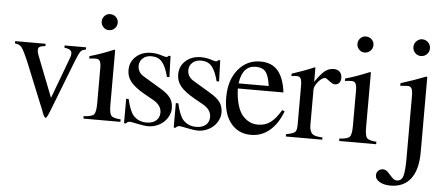

<svg xmlns="http://www.w3.org/2000/svg" viewBox="-54 -739 2472 1086"><g transform="rotate(5 1182.0 -196.0)"><path d="M412 -405V-392Q392 -390 382.5 -378.5Q373 -367 355 -321L243 -33Q236 -15 231.5 -5.5Q227 4 224 8Q221 12 218 12Q209 12 195 -30L90 -288Q61 -357 48 -373.5Q35 -390 9 -392V-405H182V-392Q159 -390 150 -384.5Q141 -379 141 -366Q141 -352 149 -333L239 -103L326 -336Q332 -349 332 -363Q332 -388 290 -392V-405Z M473 -346Q453 -346 435 -343V-357Q497 -374 573 -406L577 -403V-93Q577 -45 588 -32Q599 -19 642 -16V-2H432V-16Q478 -18 490 -31.5Q502 -45 502 -93V-294Q502 -323 495.5 -334.5Q489 -346 473 -346ZM531 -604Q551 -604 564.5 -591Q578 -578 578 -559Q578 -540 564.5 -526.5Q551 -513 531 -513Q513 -513 500 -526.5Q487 -540 487 -558.5Q487 -577 500 -590.5Q513 -604 531 -604Z M868 -390Q871 -390 873 -391Q875 -392 878 -394.5Q881 -397 882 -398H892L896 -278H882Q867 -337 845 -362Q823 -387 785 -387Q755 -387 736 -370Q717 -353 717 -327Q717 -288 755 -267L850 -210Q891 -186 908 -162Q925 -138 925 -104Q925 -82 915 -61Q905 -40 888 -24.5Q871 -9 848 0Q825 9 800 9Q778 9 740.5 1Q703 -7 695 -7Q682 -7 674 4H663V-135H677Q692 -69 714 -43Q743 -11 789 -11Q823 -11 843 -28Q863 -45 863 -74Q863 -114 817 -141L765 -170Q709 -202 685.5 -231Q662 -260 662 -298Q662 -345 696 -375.5Q730 -406 782 -406Q812 -406 837 -398Q862 -390 868 -390Z M1150 -390Q1153 -390 1155 -391Q1157 -392 1160 -394.5Q1163 -397 1164 -398H1174L1178 -278H1164Q1149 -337 1127 -362Q1105 -387 1067 -387Q1037 -387 1018 -370Q999 -353 999 -327Q999 -288 1037 -267L1132 -210Q1173 -186 1190 -162Q1207 -138 1207 -104Q1207 -82 1197 -61Q1187 -40 1170 -24.5Q1153 -9 1130 0Q1107 9 1082 9Q1060 9 1022.5 1Q985 -7 977 -7Q964 -7 956 4H945V-135H959Q974 -69 996 -43Q1025 -11 1071 -11Q1105 -11 1125 -28Q1145 -45 1145 -74Q1145 -114 1099 -141L1047 -170Q991 -202 967.5 -231Q944 -260 944 -298Q944 -345 978 -375.5Q1012 -406 1064 -406Q1094 -406 1119 -398Q1144 -390 1150 -390Z M1287 -248Q1289 -192 1301.5 -152Q1314 -112 1334 -91.5Q1354 -71 1374.5 -62.5Q1395 -54 1418 -54Q1458 -54 1488 -75.5Q1518 -97 1548 -148L1562 -142Q1535 -70 1489 -31.5Q1443 7 1384 7Q1311 7 1268.5 -46.5Q1226 -100 1226 -192Q1226 -291 1275.5 -351Q1325 -411 1402 -411Q1466 -411 1501 -370.5Q1536 -330 1546 -248ZM1289 -277H1460Q1452 -335 1434 -357Q1416 -379 1378 -379Q1302 -379 1289 -277Z M1831 -319Q1819 -319 1799.5 -334.5Q1780 -350 1775 -350Q1757 -350 1735.5 -324.5Q1714 -299 1714 -278V-80Q1714 -34 1739 -22Q1755 -15 1788 -14V-1H1581V-14Q1622 -22 1632 -31.5Q1642 -41 1642 -74V-294Q1642 -324 1635.5 -335.5Q1629 -347 1613 -347Q1599 -347 1583 -344V-358Q1652 -380 1710 -405L1714 -404V-323Q1746 -370 1768.5 -387.5Q1791 -405 1818 -405Q1840 -405 1852.5 -392.5Q1865 -380 1865 -359Q1865 -340 1856 -329.5Q1847 -319 1831 -319Z M1925 -346Q1905 -346 1887 -343V-357Q1949 -374 2025 -406L2029 -403V-93Q2029 -45 2040 -32Q2051 -19 2094 -16V-2H1884V-16Q1930 -18 1942 -31.5Q1954 -45 1954 -93V-294Q1954 -323 1947.5 -334.5Q1941 -346 1925 -346ZM1983 -604Q2003 -604 2016.5 -591Q2030 -578 2030 -559Q2030 -540 2016.5 -526.5Q2003 -513 1983 -513Q1965 -513 1952 -526.5Q1939 -540 1939 -558.5Q1939 -577 1952 -590.5Q1965 -604 1983 -604Z M2243 -346Q2243 -346 2201 -343V-358Q2275 -381 2344 -408L2349 -405V21Q2349 120 2309.5 172Q2270 224 2194 224Q2157 224 2132.5 209.5Q2108 195 2108 173Q2108 157 2119 146.5Q2130 136 2145.5 136Q2161 136 2174.5 150Q2188 164 2200.5 178Q2213 192 2228 192Q2255 192 2263.5 163Q2272 134 2272 63V-291Q2272 -321 2265.5 -333.5Q2259 -346 2243 -346ZM2302 -616Q2322 -616 2336 -602Q2350 -588 2350 -569Q2350 -548 2336 -534.5Q2322 -521 2302 -521Q2283 -521 2269.5 -535Q2256 -549 2256 -568.5Q2256 -588 2270 -602Q2284 -616 2302 -616Z"/></g></svg>

Font: Pomorsky Unicode
Style: Medium
Weight: 500
Version: 1.1